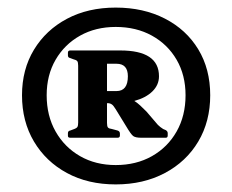

<svg xmlns="http://www.w3.org/2000/svg" viewBox="-20 -790 612 506"><path d="M285 -304Q212 -304 156.5 -334Q101 -364 69.5 -417Q38 -470 38 -539Q38 -607 69.5 -659Q101 -711 156.5 -740.5Q212 -770 285 -770Q358 -770 414.5 -741Q471 -712 502.5 -660Q534 -608 534 -539Q534 -470 502.5 -417Q471 -364 414.5 -334Q358 -304 285 -304ZM285 -355Q339 -355 380.5 -378.5Q422 -402 445.5 -443.5Q469 -485 469 -539Q469 -592 445.5 -632.5Q422 -673 380.5 -696Q339 -719 285 -719Q232 -719 191 -696Q150 -673 126.5 -632.5Q103 -592 103 -539Q103 -485 126.5 -443.5Q150 -402 191 -378.5Q232 -355 285 -355ZM262 -466Q262 -457 264.5 -454Q267 -451 275 -450L290 -446Q296 -444 296 -438V-433Q296 -427 290 -427H165Q159 -427 159 -432V-439Q159 -445 165 -446L173 -449Q182 -452 184 -455.5Q186 -459 186 -467V-617Q186 -626 183.5 -629Q181 -632 173 -634L165 -637Q159 -638 159 -644V-651Q159 -657 165 -657H297Q399 -657 399 -589Q399 -566 381.5 -549Q364 -532 334 -524Q342 -519 349.5 -512Q357 -505 366 -496L396 -461Q402 -455 410 -450L417 -447Q422 -444 422 -439V-433Q422 -427 417 -427H352Q337 -427 331 -431.5Q325 -436 312 -458L285 -502Q279 -512 274.5 -515Q270 -518 266 -518H262ZM287 -622H262V-550H287Q317 -550 317 -589Q317 -622 287 -622Z"/></svg>

Font: Hahmlet
Style: Bold
Weight: 700
Designer: Minjoo Ham & Mark Frömberg
Foundry: hypertype
Version: Version 1.002; ttfautohint (v1.8.3)